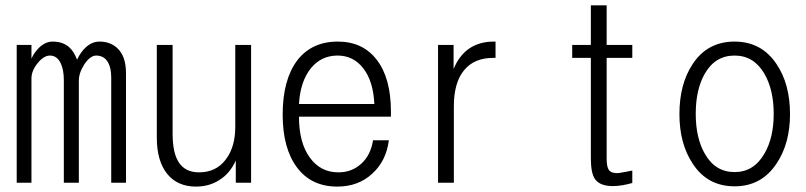

<svg xmlns="http://www.w3.org/2000/svg" viewBox="-20 -688 3040 724"><path d="M43 1H98.6V-392.6Q98.6 -420.9 122.1 -450.2Q145.5 -478.5 168 -478.5Q195.3 -478.5 209 -449.2Q220.7 -424.8 220.7 -385.7V1H277.3V-383.8Q277.3 -413.1 297.9 -445.3Q320.3 -478.5 342.8 -478.5Q373 -478.5 387.7 -452.1Q399.4 -431.6 399.4 -395.5V1H455.1V-412.1Q455.1 -477.5 420.9 -507.8Q394.5 -531.2 355.5 -531.2Q328.1 -531.2 304.7 -510.7Q284.2 -492.2 270.5 -462.9Q259.8 -492.2 242.2 -508.8Q217.8 -531.2 178.7 -531.2Q150.4 -531.2 126 -506.8Q108.4 -489.3 98.6 -466.8V-518.6H43Z M926.8 -518.6H867.2V-210.9Q867.2 -131.8 830.1 -85Q793.9 -38.1 730.5 -38.1Q679.7 -38.1 655.3 -74.2Q630.9 -109.4 630.9 -183.6V-518.6H571.3V-168.9Q571.3 -80.1 611.3 -31.2Q650.4 15.6 718.8 15.6Q768.6 15.6 806.6 -8.8Q847.7 -34.2 869.1 -83V1H926.8Z M1107.4 -295.9Q1112.3 -380.9 1152.3 -430.7Q1191.4 -478.5 1252.9 -478.5Q1312.5 -478.5 1349.6 -430.7Q1387.7 -381.8 1391.6 -295.9ZM1107.4 -248H1454.1V-267.6Q1454.1 -393.6 1400.4 -462.9Q1347.7 -531.2 1253.9 -531.2Q1155.3 -531.2 1100.6 -460Q1045.9 -386.7 1045.9 -255.9Q1045.9 -127.9 1100.6 -55.7Q1154.3 15.6 1252 15.6Q1331.1 15.6 1383.8 -33.2Q1436.5 -81.1 1446.3 -159.2H1386.7Q1377.9 -102.5 1341.8 -70.3Q1306.6 -38.1 1255.9 -38.1Q1188.5 -38.1 1148.4 -93.8Q1107.4 -149.4 1107.4 -248Z M1631.8 1H1691.4V-287.1Q1691.4 -377 1730.5 -423.8Q1768.6 -469.7 1839.8 -469.7H1848.6V-531.2H1841.8Q1790 -531.2 1752 -506.8Q1711.9 -480.5 1690.4 -427.7V-518.6H1631.8Z M2267.6 -668H2208V-518.6H2137.7V-469.7H2208V-90.8Q2208 -35.2 2223.6 -12.7Q2242.2 13.7 2291 13.7Q2307.6 13.7 2326.2 10.7Q2343.8 7.8 2364.3 2V-44.9L2354.5 -43Q2336.9 -39.1 2328.1 -38.1Q2315.4 -35.2 2306.6 -35.2Q2282.2 -35.2 2274.4 -49.8Q2267.6 -61.5 2267.6 -90.8V-469.7H2364.3V-518.6H2267.6Z M2750 -531.2Q2647.5 -531.2 2591.8 -446.3Q2542 -371.1 2542 -257.8Q2542 -146.5 2591.8 -71.3Q2647.5 14.6 2750 14.6Q2851.6 14.6 2908.2 -71.3Q2959 -146.5 2959 -257.8Q2959 -371.1 2908.2 -446.3Q2851.6 -531.2 2750 -531.2ZM2750 -478.5Q2822.3 -478.5 2862.3 -410.2Q2897.5 -349.6 2897.5 -258.8Q2897.5 -168 2862.3 -108.4Q2822.3 -39.1 2750 -39.1Q2676.8 -39.1 2637.7 -108.4Q2603.5 -168 2603.5 -258.8Q2603.5 -350.6 2637.7 -410.2Q2676.8 -478.5 2750 -478.5Z"/></svg>

Font: DotumChe
Style: Regular
Weight: 400
Monospace: yes
Version: Version 2.21